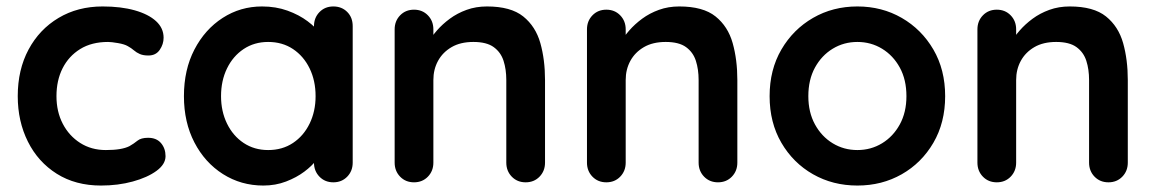

<svg xmlns="http://www.w3.org/2000/svg" viewBox="-20 -565 3580 595"><path d="M298 -545Q355 -545 397.5 -533Q440 -521 463.5 -499.5Q487 -478 487 -448Q487 -428 475 -410.5Q463 -393 440 -393Q424 -393 413.5 -397.5Q403 -402 395 -409Q387 -416 376 -422Q366 -428 345.5 -431.5Q325 -435 315 -435Q264 -435 228.5 -413Q193 -391 174 -353.5Q155 -316 155 -267Q155 -219 174.5 -181.5Q194 -144 228.5 -122Q263 -100 308 -100Q333 -100 351 -103Q369 -106 381 -112Q395 -120 406 -129Q417 -138 439 -138Q465 -138 479 -121.5Q493 -105 493 -81Q493 -56 465 -35.5Q437 -15 391.5 -2.5Q346 10 293 10Q214 10 156 -26.5Q98 -63 66.5 -126Q35 -189 35 -267Q35 -349 68.5 -411.5Q102 -474 161.5 -509.5Q221 -545 298 -545Z M1013 -545Q1039 -545 1056 -528Q1073 -511 1073 -484V-61Q1073 -35 1056 -17.5Q1039 0 1013 0Q987 0 970 -17.5Q953 -35 953 -61V-110L975 -101Q975 -88 961 -69.5Q947 -51 923 -33Q899 -15 866.5 -2.5Q834 10 796 10Q727 10 671 -25.5Q615 -61 582.5 -123.5Q550 -186 550 -267Q550 -349 582.5 -411.5Q615 -474 670 -509.5Q725 -545 792 -545Q835 -545 871 -532Q907 -519 933.5 -499Q960 -479 974.5 -458.5Q989 -438 989 -424L953 -411V-484Q953 -510 970 -527.5Q987 -545 1013 -545ZM811 -100Q855 -100 888 -122Q921 -144 939.5 -182Q958 -220 958 -267Q958 -315 939.5 -353Q921 -391 888 -413Q855 -435 811 -435Q768 -435 735 -413Q702 -391 683.5 -353Q665 -315 665 -267Q665 -220 683.5 -182Q702 -144 735 -122Q768 -100 811 -100Z M1489 -545Q1563 -545 1601.5 -514Q1640 -483 1654.5 -431.5Q1669 -380 1669 -317V-61Q1669 -35 1652 -17.5Q1635 0 1609 0Q1583 0 1566 -17.5Q1549 -35 1549 -61V-317Q1549 -350 1540.5 -376.5Q1532 -403 1510 -419Q1488 -435 1447 -435Q1407 -435 1379.5 -419Q1352 -403 1337.5 -376.5Q1323 -350 1323 -317V-61Q1323 -35 1306 -17.5Q1289 0 1263 0Q1237 0 1220 -17.5Q1203 -35 1203 -61V-474Q1203 -500 1220 -517.5Q1237 -535 1263 -535Q1289 -535 1306 -517.5Q1323 -500 1323 -474V-431L1308 -434Q1317 -451 1334 -470.5Q1351 -490 1374 -507Q1397 -524 1426 -534.5Q1455 -545 1489 -545Z M2085 -545Q2159 -545 2197.5 -514Q2236 -483 2250.5 -431.5Q2265 -380 2265 -317V-61Q2265 -35 2248 -17.5Q2231 0 2205 0Q2179 0 2162 -17.5Q2145 -35 2145 -61V-317Q2145 -350 2136.5 -376.5Q2128 -403 2106 -419Q2084 -435 2043 -435Q2003 -435 1975.5 -419Q1948 -403 1933.5 -376.5Q1919 -350 1919 -317V-61Q1919 -35 1902 -17.5Q1885 0 1859 0Q1833 0 1816 -17.5Q1799 -35 1799 -61V-474Q1799 -500 1816 -517.5Q1833 -535 1859 -535Q1885 -535 1902 -517.5Q1919 -500 1919 -474V-431L1904 -434Q1913 -451 1930 -470.5Q1947 -490 1970 -507Q1993 -524 2022 -534.5Q2051 -545 2085 -545Z M2909 -267Q2909 -185 2872.5 -122.5Q2836 -60 2774.5 -25Q2713 10 2637 10Q2561 10 2499.5 -25Q2438 -60 2401.5 -122.5Q2365 -185 2365 -267Q2365 -349 2401.5 -411.5Q2438 -474 2499.5 -509.5Q2561 -545 2637 -545Q2713 -545 2774.5 -509.5Q2836 -474 2872.5 -411.5Q2909 -349 2909 -267ZM2789 -267Q2789 -318 2768.5 -355.5Q2748 -393 2713.5 -414Q2679 -435 2637 -435Q2595 -435 2560.5 -414Q2526 -393 2505.5 -355.5Q2485 -318 2485 -267Q2485 -217 2505.5 -179.5Q2526 -142 2560.5 -121Q2595 -100 2637 -100Q2679 -100 2713.5 -121Q2748 -142 2768.5 -179.5Q2789 -217 2789 -267Z M3295 -545Q3369 -545 3407.5 -514Q3446 -483 3460.5 -431.5Q3475 -380 3475 -317V-61Q3475 -35 3458 -17.5Q3441 0 3415 0Q3389 0 3372 -17.5Q3355 -35 3355 -61V-317Q3355 -350 3346.5 -376.5Q3338 -403 3316 -419Q3294 -435 3253 -435Q3213 -435 3185.5 -419Q3158 -403 3143.5 -376.5Q3129 -350 3129 -317V-61Q3129 -35 3112 -17.5Q3095 0 3069 0Q3043 0 3026 -17.5Q3009 -35 3009 -61V-474Q3009 -500 3026 -517.5Q3043 -535 3069 -535Q3095 -535 3112 -517.5Q3129 -500 3129 -474V-431L3114 -434Q3123 -451 3140 -470.5Q3157 -490 3180 -507Q3203 -524 3232 -534.5Q3261 -545 3295 -545Z"/></svg>

Font: Quicksand Variable Light
Style: Regular
Weight: 300
Designer: Andrew Paglinawan
Foundry: Andrew Paglinawan
Version: Version 3.004